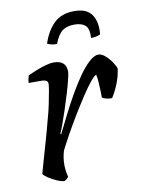

<svg xmlns="http://www.w3.org/2000/svg" viewBox="-80 -753 594 809"><g transform="rotate(-10 216.5 -349.0)"><path d="M130 0Q118 0 98.5 -8.5Q79 -17 62.5 -28Q46 -39 43 -46Q47 -61 56.5 -94Q66 -127 79 -172Q92 -217 105 -267Q114 -298 120.5 -329.5Q127 -361 131 -384Q135 -407 135 -414Q135 -425 127.5 -429Q120 -433 107 -433H53Q53 -441 55 -450Q57 -459 59 -465Q75 -472 96 -480.5Q117 -489 137 -494.5Q157 -500 171 -500Q225 -500 225 -451Q225 -443 219 -418.5Q213 -394 203.5 -362Q194 -330 183 -297Q172 -264 162.5 -237.5Q153 -211 147 -199L150 -196Q167 -230 187.5 -271Q208 -312 231 -352.5Q254 -393 277.5 -426.5Q301 -460 323 -480Q345 -500 363 -500Q377 -500 393 -485.5Q409 -471 420 -453.5Q431 -436 433 -428Q428 -393 415.5 -362.5Q403 -332 388 -309Q374 -309 362.5 -312Q351 -315 346 -319Q346 -328 345.5 -347.5Q345 -367 343.5 -387Q342 -407 339 -418Q331 -416 313.5 -394.5Q296 -373 274 -339.5Q252 -306 228.5 -267.5Q205 -229 184.5 -192Q164 -155 150 -127Q141 -98 141 -67Q141 -53 143 -39.5Q145 -26 148 -15Q146 -12 141.5 -7.5Q137 -3 130 0ZM199 -574Q184 -574 173 -577Q162 -580 158 -583Q175 -635 207 -666.5Q239 -698 294 -698Q348 -698 369 -666.5Q390 -635 385 -583Q381 -580 370 -577Q359 -574 345 -574Q347 -615 331 -628.5Q315 -642 285 -642Q254 -642 234.5 -628.5Q215 -615 199 -574Z"/></g></svg>

Font: Texturina
Style: Italic
Weight: 400
Italic angle: -11°
Designer: Guillermo Torres Carreño
Foundry: Omnibus-Type
Version: Version 1.002; ttfautohint (v1.8.3)